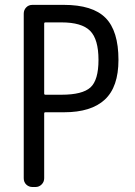

<svg xmlns="http://www.w3.org/2000/svg" viewBox="-20 -750 540 770"><path d="M157.2 -655.3V-375Q157.2 -370.1 162.1 -370.1H226.6Q310.5 -370.1 342.8 -399.4Q375 -428.7 375 -509.8Q375 -592.8 341.3 -626.5Q307.6 -660.2 226.6 -660.2H162.1Q157.2 -660.2 157.2 -655.3ZM110.4 0Q95.7 0 85.4 -9.8Q75.2 -19.5 75.2 -35.2V-695.3Q75.2 -710 85 -720.2Q94.7 -730.5 110.4 -730.5H235.4Q351.6 -730.5 403.3 -678.2Q455.1 -626 455.1 -509.8Q455.1 -401.4 400.4 -350.6Q345.7 -299.8 237.3 -299.8H162.1Q157.2 -299.8 157.2 -294.9V-35.2Q157.2 -20.5 147 -10.3Q136.7 0 122.1 0Z"/></svg>

Font: Rounded-L Mgen+ 2m regular
Style: Regular
Weight: 400
Designer: [Source Han Sans]
Ryoko NISHIZUKA  (kana & ideographs); Paul D. Hunt (Latin, Greek & Cyrillic); Wenlong ZHANG  (bopomofo
Version: Version 1.059.20150602